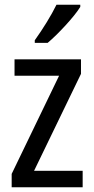

<svg xmlns="http://www.w3.org/2000/svg" viewBox="-20 -786 393 806"><path d="M317 -757V-766H217C195 -721 161 -666 126 -617V-606H180C223 -642 292 -716 317 -757ZM327 0V-69H123L320 -476V-537H41V-468H228L29 -56V0Z"/></svg>

Font: Noto Sans Ethiopic Condensed
Style: Regular
Weight: 400
Width: 3
Designer: Monotype Design Team
Foundry: Monotype Imaging Inc.
Version: Version 2.102